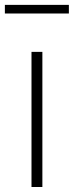

<svg xmlns="http://www.w3.org/2000/svg" viewBox="-56 -748 296 768"><path d="M70 0V-540.5H113.5V0ZM-36.5 -694V-728.5H219.5V-694Z"/></svg>

Font: Encode Sans Condensed ExtraLight
Style: Regular
Weight: 200
Width: 3
Designer: Multiple Designers
Foundry: Impallari Type
Version: Version 3.000; ttfautohint (v1.8.3) -l 8 -r 50 -G 200 -x 14 